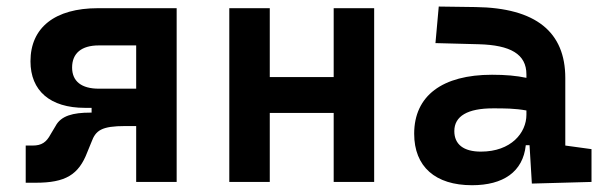

<svg xmlns="http://www.w3.org/2000/svg" viewBox="-20 -542 1798 572"><path d="M232.9 -220.7H252.9V-206.5H249C197.8 -206.5 161.6 -197.3 145.5 -166.5L130.9 -142.1C118.2 -118.2 104 -108.4 77.6 -108.4H56.6V2.4H86.4C174.8 2.4 214.4 -21 240.2 -88.9L252.4 -118.7C265.1 -153.3 281.7 -166.5 354 -166.5H385.7V0H506.3V-517.6H272C143.6 -517.6 70.8 -460 70.8 -359.4C70.8 -271.5 129.4 -220.7 232.9 -220.7ZM385.7 -277.8H274.4C222.7 -277.8 194.8 -299.8 194.8 -340.8C194.8 -383.3 222.7 -406.7 274.4 -406.7H385.7Z M974.1 0H1094.7V-517.6H974.1V-312.5H783.7V-517.6H663.1V0H783.7V-205.6H974.1Z M1564.5 4.9 1742.2 0V-97.7L1664.1 -108.4V-309.6C1664.1 -446.3 1577.1 -518.6 1396.5 -521L1287.1 -522.5L1277.3 -413.6L1406.2 -410.2C1500.5 -407.7 1548.3 -380.9 1548.3 -320.3V-310.1C1518.6 -316.4 1486.3 -319.3 1445.8 -319.3C1297.9 -319.3 1213.9 -256.8 1213.9 -143.6C1213.9 -45.4 1276.9 9.8 1386.2 9.8C1479 9.8 1538.1 -29.8 1546.4 -109.4H1557.6ZM1548.3 -212.9V-200.2C1548.3 -146.5 1502.9 -90.3 1412.6 -90.3C1361.3 -90.3 1333.5 -111.8 1333.5 -151.4C1333.5 -196.3 1373.5 -219.2 1448.7 -219.2C1482.9 -219.2 1513.2 -219.2 1548.3 -212.9Z"/></svg>

Font: Cascadia Mono SemiBold
Style: Regular
Weight: 600
Monospace: yes
Designer: Aaron Bell
Foundry: Saja Typeworks
Version: Version 2404.023